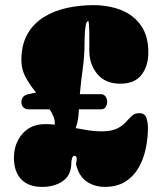

<svg xmlns="http://www.w3.org/2000/svg" viewBox="-20 -714 640 754"><path d="M34.7 -94.2Q34.7 -149.4 67.6 -188Q100.6 -226.6 157.7 -226.6Q175.3 -226.6 195.3 -224.6Q195.3 -227.1 195.3 -229.5Q195.3 -243.7 189.7 -257.3Q184.1 -271 174.8 -284.7H92.3Q80.1 -284.7 72 -292.2Q64 -299.8 64 -312Q64 -338.4 91.3 -344.2L121.6 -350.6Q99.1 -377.9 81.5 -409.2Q64 -440.4 64 -477.5Q64 -538.6 87.9 -580.3Q111.8 -622.1 152.3 -647Q192.9 -671.9 243.2 -682.9Q293.5 -693.8 346.2 -693.8Q406.2 -693.8 455.3 -674.6Q504.4 -655.3 533.4 -614.3Q562.5 -573.2 562.5 -507.8Q562.5 -454.6 535.6 -419.9Q508.8 -385.3 452.1 -385.3Q394 -385.3 362.3 -423.1Q330.6 -460.9 330.6 -516.6Q330.6 -535.2 330.8 -553.5Q331.1 -571.8 330.6 -589.8Q330.1 -598.6 329.8 -607.2Q329.6 -615.7 328.6 -624.5Q328.6 -625.5 328.1 -628.2Q327.6 -630.9 326.2 -630.9Q320.8 -630.9 317.9 -619.4Q314.9 -607.9 313.7 -592Q312.5 -576.2 312.3 -562.3Q312 -548.3 312 -543.9Q312 -493.7 304.9 -443.8Q297.9 -394 293.5 -344.2H377Q388.2 -344.2 394.5 -334.7Q400.9 -325.2 400.9 -314.9Q400.9 -304.2 395.3 -294.4Q389.6 -284.7 377 -284.7H290Q289.1 -265.6 286.4 -246.8Q283.7 -228 276.9 -210.9Q301.8 -206.1 327.1 -202.1Q352.5 -198.2 378.4 -198.2Q417.5 -198.2 439.2 -209Q460.9 -219.7 473.6 -233.9Q486.3 -248 497.6 -258.8Q508.8 -269.5 526.9 -269.5Q549.8 -269.5 555.4 -249.8Q561 -230 561 -212.4Q561 -171.9 552.5 -130.9Q543.9 -89.8 524.4 -55.7Q504.9 -21.5 472.2 -0.7Q439.5 20 391.1 20Q356.9 20 328.9 4.4Q300.8 -11.2 286.6 -43.9Q285.2 -47.9 282 -56.6Q278.8 -65.4 278.8 -68.8Q278.8 -74.2 280 -79.8Q281.2 -85.4 281.2 -90.8Q281.2 -102.1 272 -102.1Q265.6 -102.1 262.9 -92Q260.3 -82 260.3 -77.6Q260.3 -25.9 226.8 -2.9Q193.4 20 146 20Q91.3 20 63 -10.3Q34.7 -40.5 34.7 -94.2Z"/></svg>

Font: Caprasimo
Style: Regular
Weight: 400
Designer: The DocRepair Project, Phaedra Charles, Flavia Zimbardi
Foundry: Google
Version: Version 1.001